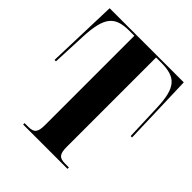

<svg xmlns="http://www.w3.org/2000/svg" viewBox="-199 -835 956 956"><g transform="rotate(45 279.0 -357.0)"><path d="M123 0H435V-10H408C367 -10 355 -25 355 -76V-704H391C496 -704 530 -665 535 -529L542 -338H552L540 -714H18L6 -338H16L24 -521C31 -664 65 -704 167 -704H202V-78C202 -26 191 -10 150 -10H123Z"/></g></svg>

Font: Noto Serif Display ExtraCondensed ExtraBold
Style: Regular
Weight: 800
Width: 2
Designer: Monotype Design Team
Foundry: Monotype Imaging Inc.
Version: Version 2.009